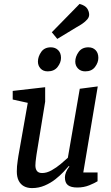

<svg xmlns="http://www.w3.org/2000/svg" viewBox="-20 -954 570 982"><path d="M144 8Q120 8 102.5 -1.5Q85 -11 75.5 -30Q66 -49 66 -77Q66 -89 67 -103.5Q68 -118 70.5 -132.5Q73 -147 74 -156L122 -428L45 -445V-489L211 -508V-434L167 -165Q166 -158 164.5 -147Q163 -136 162 -126Q161 -116 161 -108Q161 -90 169 -79.5Q177 -69 196 -69Q219 -69 244 -83Q269 -97 291.5 -116Q314 -135 327 -147L388 -500L480 -512L406 -72H479V-27Q465 -18 437 -6.5Q409 5 375 5Q343 5 327.5 -7Q312 -19 312 -47Q312 -59 317.5 -73Q323 -87 335 -103L332 -105Q323 -94 305 -75Q287 -56 263 -37Q239 -18 208.5 -5Q178 8 144 8ZM416 -589Q393 -589 379 -603.5Q365 -618 365 -639Q365 -664 382 -688Q399 -712 432 -712Q455 -712 469 -697.5Q483 -683 483 -658Q483 -634 466 -611.5Q449 -589 416 -589ZM224 -589Q201 -589 187.5 -603.5Q174 -618 174 -639Q174 -664 190.5 -688Q207 -712 240 -712Q263 -712 277.5 -697.5Q292 -683 292 -658Q292 -634 274.5 -611.5Q257 -589 224 -589ZM273 -755 245 -789 387 -934Q416 -926 426 -910.5Q436 -895 436 -879Q436 -866 426 -854.5Q416 -843 401.5 -833Q387 -823 372 -815Z"/></svg>

Font: Faustina Light Medium
Style: Italic
Weight: 500
Italic angle: -8°
Version: Version 1.200